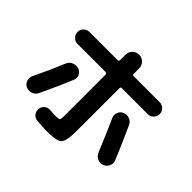

<svg xmlns="http://www.w3.org/2000/svg" viewBox="-182 -1060 1365 1365"><g transform="rotate(45 500.0 -378.0)"><path d="M402.3 -74.2Q431.6 -74.2 436.5 -80.6Q441.4 -86.9 441.4 -121.1V-535.2Q441.4 -540 437 -543.5Q432.6 -546.9 428.7 -546.9H146.5Q121.1 -546.9 103.5 -564.5Q85.9 -582 85.9 -606.9Q85.9 -631.8 103.5 -649.4Q121.1 -667 146.5 -667H428.7Q440.4 -667 441.4 -677.7V-734.4Q441.4 -762.7 461.4 -782.7Q481.4 -802.7 510.3 -802.7Q539.1 -802.7 559.1 -782.2Q579.1 -761.7 579.1 -734.4V-677.7Q579.1 -667 589.8 -667H851.6Q877 -667 894.5 -649.4Q912.1 -631.8 912.1 -606.9Q912.1 -582 894.5 -564.5Q877 -546.9 851.6 -546.9H589.8Q579.1 -546.9 579.1 -535.2V-102.5Q579.1 -2.9 554.7 22Q530.3 46.9 431.6 46.9Q389.6 46.9 330.1 41Q304.7 39.1 290 20Q275.4 1 277.3 -24.4Q279.3 -48.8 298.3 -64Q317.4 -79.1 340.8 -77.1Q377 -74.2 402.3 -74.2ZM112.3 -73.2Q87.9 -83 79.1 -107.9Q70.3 -132.8 81.1 -157.2Q140.6 -281.2 184.6 -387.7Q194.3 -413.1 219.7 -424.3Q245.1 -435.5 271.5 -427.7Q296.9 -419.9 307.6 -396Q318.4 -372.1 307.6 -347.7Q265.6 -244.1 200.2 -107.4Q188.5 -82 163.6 -72.8Q138.7 -63.5 112.3 -73.2ZM813.5 -396.5Q864.3 -286.1 919.9 -152.3Q930.7 -127 919.9 -102.5Q909.2 -78.1 884.3 -67.9Q859.4 -57.6 834 -68.8Q808.6 -80.1 797.9 -105.5Q745.1 -233.4 693.4 -348.6Q682.6 -373 691.9 -397.5Q701.2 -421.9 726.1 -432.1Q751 -442.4 776.9 -432.1Q802.7 -421.9 813.5 -396.5Z"/></g></svg>

Font: Rounded-X Mgen+ 1m bold
Style: Bold
Weight: 700
Designer: [Source Han Sans]
Ryoko NISHIZUKA  (kana & ideographs); Paul D. Hunt (Latin, Greek & Cyrillic); Wenlong ZHANG  (bopomofo
Version: Version 1.059.20150602